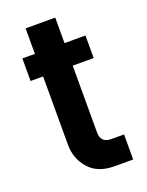

<svg xmlns="http://www.w3.org/2000/svg" viewBox="-128 -726 608 792"><g transform="rotate(-20 176.0 -330.0)"><path d="M317 0H236Q162 0 123.5 -44Q85 -88 85 -149V-449H30V-548H85V-660H215V-548H307V-449H215V-157Q215 -110 260 -110H317Z"/></g></svg>

Font: Viga
Style: Regular
Weight: 400
Designer: Oscar Yáñez
Foundry: Fontstage
Version: Version 1.001